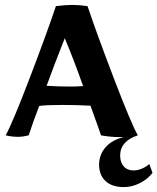

<svg xmlns="http://www.w3.org/2000/svg" viewBox="-20 -554 642 783"><path d="M602 151Q582 177 550 193Q518 209 485 209Q437 209 410.5 184.5Q384 160 384 116Q385 75 411.5 45.5Q438 16 485 5H464Q431 5 392 -2L381 -34L349 -123Q295 -126 234 -126Q168 -126 140 -122Q114 -55 97 -2Q73 4 54 4Q29 4 3 -2Q31 -52 102 -238Q173 -424 208 -529Q248 -534 275 -534Q304 -534 337 -529Q372 -424 443 -238Q514 -52 542 -2Q507 9 488.5 30Q470 51 470 80Q470 108 484.5 124.5Q499 141 525 141Q541 141 558 134Q575 127 589 115ZM319 -203Q277 -321 244 -398Q201 -289 170 -204Q218 -201 272 -201Q291 -201 319 -203Z"/></svg>

Font: Mirza
Style: Bold
Weight: 700
Designer: Arabic design by Kourosh Beigpour, Latin design by Eduardo Tunni, engineering by Lasse Fister
Version: Version 1.0010g